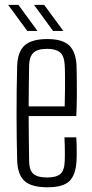

<svg xmlns="http://www.w3.org/2000/svg" viewBox="-20 -768 382 794"><path d="M176 6.5Q110 6.5 81.5 -19.5Q53 -45.5 51 -104Q50 -145 49.2 -193.2Q48.5 -241.5 48.5 -292.5Q48.5 -343.5 49 -395.2Q49.5 -447 51 -495Q53 -555 82.5 -580.8Q112 -606.5 175.5 -606.5Q239.5 -606.5 266.8 -579.5Q294 -552.5 296.5 -497Q297 -485.5 297.5 -451.5Q298 -417.5 297.8 -373.2Q297.5 -329 295.5 -288H98.5Q98.5 -241.5 99.2 -194Q100 -146.5 100.5 -99.5Q101.5 -62.5 119 -48.2Q136.5 -34 174 -34Q212.5 -34 229.2 -48.2Q246 -62.5 247.5 -99.5Q248.5 -114.5 248.2 -143.5Q248 -172.5 246.5 -200H295.5Q297 -178.5 297.2 -149.2Q297.5 -120 296.5 -104Q293.5 -45 267.2 -19.2Q241 6.5 176 6.5ZM98.5 -328H247.5Q248.5 -361.5 248.8 -396.8Q249 -432 248.8 -460Q248.5 -488 247.5 -500Q245.5 -537.5 227.8 -551.8Q210 -566 175.5 -566Q134.5 -566 118 -549.5Q101.5 -533 100.5 -500Q100 -459 99.2 -416Q98.5 -373 98.5 -328ZM199.5 -640 120.5 -748H162.5L242 -640ZM93 -640 13.5 -748H56L135 -640Z"/></svg>

Font: Big Shoulders Text ExtraLight
Style: Regular
Weight: 250
Version: Version 2.002